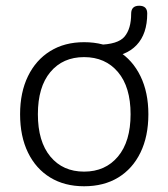

<svg xmlns="http://www.w3.org/2000/svg" viewBox="-20 -641 587 669"><path d="M273 8Q205 8 155 -22.5Q105 -53 77.5 -109.5Q50 -166 50 -243Q50 -319 77.5 -375.5Q105 -432 155 -463Q205 -494 273 -494Q342 -494 392 -463Q442 -432 469.5 -375.5Q497 -319 497 -243Q497 -166 469.5 -109.5Q442 -53 392 -22.5Q342 8 273 8ZM273 -43Q347 -43 391 -95.5Q435 -148 435 -243Q435 -338 391 -390Q347 -442 273 -442Q199 -442 155.5 -390Q112 -338 112 -243Q112 -148 155.5 -95.5Q199 -43 273 -43ZM350 -441 322 -462V-485Q391 -486 414 -513.5Q437 -541 437 -593Q437 -621 465 -621Q493 -621 493 -594Q493 -523 456 -484Q419 -445 350 -441Z"/></svg>

Font: Nunito Light
Style: Regular
Weight: 300
Designer: Vernon Adams
Foundry: Vernon Adams
Version: Version 3.601; ttfautohint (v1.8.2.53-6de2)